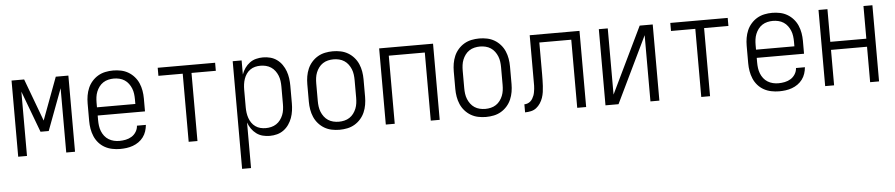

<svg xmlns="http://www.w3.org/2000/svg" viewBox="-43 -810 6085 1306"><g transform="rotate(-5 3000.0 -156.5)"><path d="M56 0V-520H142L250 -230L358 -520H444V0H384V-439L278 -156H222L116 -439V0Z M751 8Q725 8 698 2.5Q671 -3 647.5 -16Q624 -29 606 -49.5Q588 -70 577.5 -95Q567 -120 562.5 -146.5Q558 -173 558 -200V-320Q558 -347 562.5 -373.5Q567 -400 577.5 -424.5Q588 -449 606 -469.5Q624 -490 647 -503.5Q670 -517 696.5 -522.5Q723 -528 750 -528Q777 -528 803.5 -522.5Q830 -517 853 -503.5Q876 -490 894 -469.5Q912 -449 922.5 -424.5Q933 -400 937.5 -373.5Q942 -347 942 -320V-232H619V-200Q619 -181 621.5 -162Q624 -143 631 -125Q638 -107 650 -91.5Q662 -76 678.5 -66Q695 -56 713.5 -51.5Q732 -47 751 -47Q773 -47 795 -51.5Q817 -56 835.5 -67.5Q854 -79 866 -98.5Q878 -118 879 -140H940Q938 -118 931 -96.5Q924 -75 910.5 -57Q897 -39 878.5 -26Q860 -13 839 -5.5Q818 2 796 5Q774 8 751 8ZM619 -288H881V-320Q881 -339 878.5 -358Q876 -377 869 -394.5Q862 -412 850.5 -427.5Q839 -443 823 -453.5Q807 -464 788 -468.5Q769 -473 750 -473Q731 -473 712 -468.5Q693 -464 677 -453.5Q661 -443 649.5 -427.5Q638 -412 631 -394.5Q624 -377 621.5 -358Q619 -339 619 -320Z M1220 0V-465H1054V-520H1446V-465H1280V0Z M1566 215V-520H1627V-424Q1635 -447 1649 -467Q1663 -487 1682.5 -501.5Q1702 -516 1725.5 -522Q1749 -528 1773 -528Q1799 -528 1823.5 -521.5Q1848 -515 1868.5 -500Q1889 -485 1903.5 -464Q1918 -443 1926.5 -419.5Q1935 -396 1938.5 -370.5Q1942 -345 1942 -320V-200Q1942 -175 1938.5 -149.5Q1935 -124 1926.5 -100.5Q1918 -77 1903.5 -56Q1889 -35 1868.5 -20Q1848 -5 1823.5 1.5Q1799 8 1773 8Q1749 8 1725.5 2Q1702 -4 1682.5 -18.5Q1663 -33 1649 -53Q1635 -73 1627 -96V215ZM1751 -47Q1770 -47 1788.5 -51.5Q1807 -56 1823 -66.5Q1839 -77 1850.5 -92.5Q1862 -108 1869 -125.5Q1876 -143 1878.5 -162Q1881 -181 1881 -200V-320Q1881 -339 1878.5 -358Q1876 -377 1869 -394.5Q1862 -412 1850.5 -427.5Q1839 -443 1823 -453.5Q1807 -464 1788.5 -468.5Q1770 -473 1751 -473Q1732 -473 1714 -468.5Q1696 -464 1680.5 -453Q1665 -442 1654.5 -426.5Q1644 -411 1638 -393.5Q1632 -376 1629.5 -357.5Q1627 -339 1627 -320V-200Q1627 -181 1629.5 -162.5Q1632 -144 1638 -126.5Q1644 -109 1654.5 -93.5Q1665 -78 1680.5 -67Q1696 -56 1714 -51.5Q1732 -47 1751 -47Z M2250 8Q2223 8 2196.5 2.5Q2170 -3 2147 -16.5Q2124 -30 2106 -50.5Q2088 -71 2077.5 -95.5Q2067 -120 2062.5 -146.5Q2058 -173 2058 -200V-320Q2058 -347 2062.5 -373.5Q2067 -400 2077.5 -424.5Q2088 -449 2106 -469.5Q2124 -490 2147 -503.5Q2170 -517 2196.5 -522.5Q2223 -528 2250 -528Q2277 -528 2303.5 -522.5Q2330 -517 2353 -503.5Q2376 -490 2394 -469.5Q2412 -449 2422.5 -424.5Q2433 -400 2437.5 -373.5Q2442 -347 2442 -320V-200Q2442 -173 2437.5 -146.5Q2433 -120 2422.5 -95.5Q2412 -71 2394 -50.5Q2376 -30 2353 -16.5Q2330 -3 2303.5 2.5Q2277 8 2250 8ZM2250 -47Q2269 -47 2288 -51.5Q2307 -56 2323 -66.5Q2339 -77 2350.5 -92.5Q2362 -108 2369 -125.5Q2376 -143 2378.5 -162Q2381 -181 2381 -200V-320Q2381 -339 2378.5 -358Q2376 -377 2369 -394.5Q2362 -412 2350.5 -427.5Q2339 -443 2323 -453.5Q2307 -464 2288 -468.5Q2269 -473 2250 -473Q2231 -473 2212 -468.5Q2193 -464 2177 -453.5Q2161 -443 2149.5 -427.5Q2138 -412 2131 -394.5Q2124 -377 2121.5 -358Q2119 -339 2119 -320V-200Q2119 -181 2121.5 -162Q2124 -143 2131 -125.5Q2138 -108 2149.5 -92.5Q2161 -77 2177 -66.5Q2193 -56 2212 -51.5Q2231 -47 2250 -47Z M2566 0V-520H2934V0H2873V-465H2627V0Z M3250 8Q3223 8 3196.5 2.5Q3170 -3 3147 -16.5Q3124 -30 3106 -50.5Q3088 -71 3077.5 -95.5Q3067 -120 3062.5 -146.5Q3058 -173 3058 -200V-320Q3058 -347 3062.5 -373.5Q3067 -400 3077.5 -424.5Q3088 -449 3106 -469.5Q3124 -490 3147 -503.5Q3170 -517 3196.5 -522.5Q3223 -528 3250 -528Q3277 -528 3303.5 -522.5Q3330 -517 3353 -503.5Q3376 -490 3394 -469.5Q3412 -449 3422.5 -424.5Q3433 -400 3437.5 -373.5Q3442 -347 3442 -320V-200Q3442 -173 3437.5 -146.5Q3433 -120 3422.5 -95.5Q3412 -71 3394 -50.5Q3376 -30 3353 -16.5Q3330 -3 3303.5 2.5Q3277 8 3250 8ZM3250 -47Q3269 -47 3288 -51.5Q3307 -56 3323 -66.5Q3339 -77 3350.5 -92.5Q3362 -108 3369 -125.5Q3376 -143 3378.5 -162Q3381 -181 3381 -200V-320Q3381 -339 3378.5 -358Q3376 -377 3369 -394.5Q3362 -412 3350.5 -427.5Q3339 -443 3323 -453.5Q3307 -464 3288 -468.5Q3269 -473 3250 -473Q3231 -473 3212 -468.5Q3193 -464 3177 -453.5Q3161 -443 3149.5 -427.5Q3138 -412 3131 -394.5Q3124 -377 3121.5 -358Q3119 -339 3119 -320V-200Q3119 -181 3121.5 -162Q3124 -143 3131 -125.5Q3138 -108 3149.5 -92.5Q3161 -77 3177 -66.5Q3193 -56 3212 -51.5Q3231 -47 3250 -47Z M3517 0V-55Q3528 -55 3539 -59Q3550 -63 3558.5 -70.5Q3567 -78 3573 -88Q3579 -98 3583 -108.5Q3587 -119 3589 -130.5Q3591 -142 3592.5 -153.5Q3594 -165 3594 -176Q3594 -187 3594 -199Q3594 -214 3594 -230Q3594 -246 3594 -261V-520H3934V0H3873V-465H3655V-261Q3655 -260 3655 -258.5Q3655 -257 3655 -256V-252Q3655 -251 3655 -251Q3655 -251 3655 -250Q3655 -230 3654.5 -209.5Q3654 -189 3653 -168.5Q3652 -148 3649 -127.5Q3646 -107 3639.5 -88Q3633 -69 3621.5 -51.5Q3610 -34 3594 -21.5Q3578 -9 3557.5 -4.5Q3537 0 3517 0Z M4066 0V-520H4127V-68L4345 -520H4434V0H4373V-452L4155 0Z M4720 0V-465H4554V-520H4946V-465H4780V0Z M5251 8Q5225 8 5198 2.5Q5171 -3 5147.5 -16Q5124 -29 5106 -49.5Q5088 -70 5077.5 -95Q5067 -120 5062.5 -146.5Q5058 -173 5058 -200V-320Q5058 -347 5062.5 -373.5Q5067 -400 5077.5 -424.5Q5088 -449 5106 -469.5Q5124 -490 5147 -503.5Q5170 -517 5196.5 -522.5Q5223 -528 5250 -528Q5277 -528 5303.5 -522.5Q5330 -517 5353 -503.5Q5376 -490 5394 -469.5Q5412 -449 5422.5 -424.5Q5433 -400 5437.5 -373.5Q5442 -347 5442 -320V-232H5119V-200Q5119 -181 5121.5 -162Q5124 -143 5131 -125Q5138 -107 5150 -91.5Q5162 -76 5178.5 -66Q5195 -56 5213.5 -51.5Q5232 -47 5251 -47Q5273 -47 5295 -51.5Q5317 -56 5335.5 -67.5Q5354 -79 5366 -98.5Q5378 -118 5379 -140H5440Q5438 -118 5431 -96.5Q5424 -75 5410.5 -57Q5397 -39 5378.5 -26Q5360 -13 5339 -5.5Q5318 2 5296 5Q5274 8 5251 8ZM5119 -288H5381V-320Q5381 -339 5378.5 -358Q5376 -377 5369 -394.5Q5362 -412 5350.5 -427.5Q5339 -443 5323 -453.5Q5307 -464 5288 -468.5Q5269 -473 5250 -473Q5231 -473 5212 -468.5Q5193 -464 5177 -453.5Q5161 -443 5149.5 -427.5Q5138 -412 5131 -394.5Q5124 -377 5121.5 -358Q5119 -339 5119 -320Z M5566 0V-520H5627V-297H5873V-520H5934V0H5873V-242H5627V0Z"/></g></svg>

Font: Iosevka SS04 Light
Style: Regular
Weight: 300
Monospace: yes
Designer: Belleve Invis
Foundry: Belleve Invis
Version: Version 19.0.0; ttfautohint (v1.8.4)